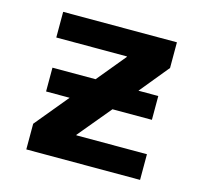

<svg xmlns="http://www.w3.org/2000/svg" viewBox="-82 -610 742 701"><g transform="rotate(15 289.0 -260.0)"><path d="M89 -223V-313H252L341 -421V-423H74V-520H504V-423L414 -313H489V-223H340L237 -99V-97H504V0H74V-97L178 -223Z"/></g></svg>

Font: M PLUS 1p
Style: Bold
Weight: 700
Version: Version 1.062